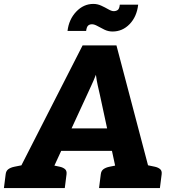

<svg xmlns="http://www.w3.org/2000/svg" viewBox="-44 -961 877 981"><path d="M6 0 378 -729H551L743 0H612Q590 0 577 -10.5Q564 -21 561 -37L466 -478Q461 -500 455.5 -524Q450 -548 446 -579Q434 -548 423 -525Q412 -502 401 -477L198 -37Q191 -23 175 -11.5Q159 0 138 0ZM106 0 115 -71H237L228 0ZM219 -190 244 -305H570L565 -190ZM501 0 510 -71H642L633 0ZM-24 0 -15 -71Q-13 -88 -1.5 -96.5Q10 -105 29 -109L74 -118L73 0ZM190 0 219 -118 262 -109Q279 -105 288.5 -96.5Q298 -88 296 -71L287 0ZM462 0 471 -71Q473 -88 484.5 -96.5Q496 -105 515 -109L560 -118L559 0ZM676 0 705 -118 748 -109Q765 -105 774.5 -96.5Q784 -88 782 -71L773 0ZM537 -904Q549 -904 557.5 -910Q566 -916 568 -937H662Q655 -876 618.5 -838Q582 -800 531 -800Q509 -800 489.5 -809.5Q470 -819 454 -828Q438 -837 426 -837Q414 -837 406.5 -830.5Q399 -824 396 -803H301Q308 -862 345.5 -901.5Q383 -941 433 -941Q454 -941 473.5 -932Q493 -923 509.5 -913.5Q526 -904 537 -904Z"/></svg>

Font: Aleo Black
Style: Italic
Weight: 900
Italic angle: -7°
Designer: Alessio Laiso
Foundry: Alessio Laiso
Version: Version 2.001;gftools[0.9.29]